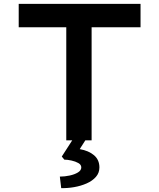

<svg xmlns="http://www.w3.org/2000/svg" viewBox="-20 -720 817 985"><path d="M320 0V-580H76V-700H701V-580H450V0ZM294 245 287 186Q312 186 337.5 180.5Q363 175 380 164.5Q397 154 397 139Q397 125 382 116.5Q367 108 346.5 103.5Q326 99 310 99L297 83L366 -24H433L389 45Q435 53 462.5 76.5Q490 100 490 139Q490 167 472 187.5Q454 208 424.5 221Q395 234 360.5 240Q326 246 294 245Z"/></svg>

Font: Lexend Mega Medium
Style: Regular
Weight: 500
Version: Version 1.007